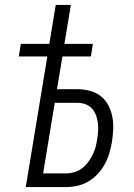

<svg xmlns="http://www.w3.org/2000/svg" viewBox="-20 -755 540 775"><path d="M84 0 171 -527H56L64 -578H179L205 -735H266L240 -578H355L347 -527H232L210 -395H292Q318 -395 342.5 -388.5Q367 -382 386 -367.5Q405 -353 416.5 -331.5Q428 -310 433 -285.5Q438 -261 437 -235Q436 -209 432 -183Q428 -160 421.5 -137.5Q415 -115 403.5 -93.5Q392 -72 375 -53.5Q358 -35 336.5 -22.5Q315 -10 292 -5Q269 0 246 0ZM154 -55H246Q262 -55 278.5 -59.5Q295 -64 309.5 -74.5Q324 -85 334.5 -99Q345 -113 353 -128.5Q361 -144 365.5 -160Q370 -176 372 -192Q375 -209 376 -226Q377 -243 375 -259.5Q373 -276 367 -291Q361 -306 350.5 -317.5Q340 -329 324.5 -334.5Q309 -340 292 -340H201Z"/></svg>

Font: Iosevka Term Curly Light
Style: Italic
Weight: 300
Italic angle: -9°
Designer: Belleve Invis
Foundry: Belleve Invis
Version: Version 32.3.0